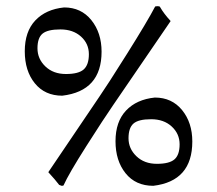

<svg xmlns="http://www.w3.org/2000/svg" viewBox="-20 -544 701 620"><path d="M308 -377Q308 -250 181 -235Q125 -235 92.5 -275Q60 -315 60 -378.5Q60 -442 94 -478Q128 -514 187 -520Q242 -520 275 -479Q308 -438 308 -377ZM175 -449Q134 -449 117.5 -435.5Q101 -422 101 -388Q101 -354 126.5 -329.5Q152 -305 193 -305Q234 -305 250.5 -320Q267 -335 267 -369Q267 -403 241.5 -426Q216 -449 175 -449ZM601 -87Q601 41 475 56Q418 56 385.5 15.5Q353 -25 353 -88Q353 -151 387 -187Q421 -223 480 -229Q535 -229 568 -188.5Q601 -148 601 -87ZM468 -159Q427 -159 411 -145Q395 -131 395 -97.5Q395 -64 420.5 -39.5Q446 -15 486.5 -15Q527 -15 543.5 -29.5Q560 -44 560 -78Q560 -112 534.5 -135.5Q509 -159 468 -159ZM481 -523Q484 -524 490 -524Q496 -524 497 -521Q509 -500 531 -476L345 -204Q316 -162 259 -72.5Q202 17 185 55Q183 56 179 56L171 53Q159 37 136 12L301 -232Q324 -265 390 -370Q456 -475 481 -523Z"/></svg>

Font: Rosarivo
Style: Regular
Weight: 400
Designer: Pablo Ugerman
Foundry: Pablo Ugerman
Version: Version 1.003